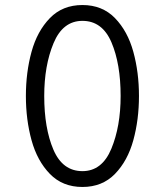

<svg xmlns="http://www.w3.org/2000/svg" viewBox="-20 -732 656 764"><path d="M83 -350Q83 -444 105.5 -526Q128 -608 178.5 -660Q229 -712 308 -712Q387 -712 437.5 -660Q488 -608 510.5 -526Q533 -444 533 -350Q533 -256 510.5 -174Q488 -92 437.5 -40Q387 12 308 12Q229 12 178.5 -40Q128 -92 105.5 -174Q83 -256 83 -350ZM460 -350Q460 -478 423.5 -563.5Q387 -649 308 -649Q230 -649 193 -560Q156 -471 156 -350Q156 -222 192.5 -136.5Q229 -51 308 -51Q386 -51 423 -140Q460 -229 460 -350Z"/></svg>

Font: Overpass Mono Light
Style: Regular
Weight: 300
Monospace: yes
Designer: Delve Withrington, Dave Bailey
Foundry: Delve Fonts
Version: Version 1.000;DELV;Overpass